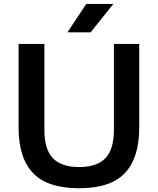

<svg xmlns="http://www.w3.org/2000/svg" viewBox="-20 -968 820 997"><path d="M391 9.5Q227 9.5 151.8 -69Q76.5 -147.5 76.5 -306V-740H210.5V-293Q210.5 -192 255 -146.2Q299.5 -100.5 391 -100.5Q482.5 -100.5 527 -146.2Q571.5 -192 571.5 -293V-740H703V-306Q703 -147.5 628.2 -69Q553.5 9.5 391 9.5ZM330 -800 428 -947.5H568.5L450.5 -800Z"/></svg>

Font: Encode Sans Semi Expanded SemiBold
Style: Regular
Weight: 600
Width: 6
Designer: Multiple Designers
Foundry: Impallari Type
Version: Version 3.000; ttfautohint (v1.8.3) -l 8 -r 50 -G 200 -x 14 